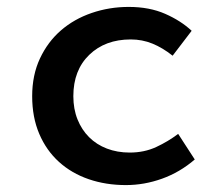

<svg xmlns="http://www.w3.org/2000/svg" viewBox="-20 -523 640 555"><path d="M344 12Q286 12 236.5 -5Q187 -22 150.5 -55Q114 -88 93.5 -136Q73 -184 73 -245Q73 -306 95.5 -354Q118 -402 156 -435Q194 -468 245 -485.5Q296 -503 352 -503Q412 -503 457.5 -483Q503 -463 534 -434L479 -362Q450 -385 420.5 -397Q391 -409 358 -409Q284 -409 238 -364.5Q192 -320 192 -245Q192 -208 204 -178Q216 -148 237.5 -126.5Q259 -105 289 -93.5Q319 -82 355 -82Q397 -82 431.5 -98Q466 -114 495 -136L543 -62Q500 -25 448.5 -6.5Q397 12 344 12Z"/></svg>

Font: Source Code Pro Semibold
Style: Regular
Weight: 600
Monospace: yes
Designer: Paul D. Hunt, Teo Tuominen
Foundry: Adobe Systems Incorporated
Version: Version 2.030;PS 1.000;hotconv 16.6.51;makeotf.lib2.5.65220